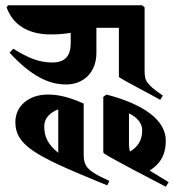

<svg xmlns="http://www.w3.org/2000/svg" viewBox="-20 -674 657 725"><path d="M351 12 385 26 393 9 359 -7C309 -33 296 -50 296 -89V-283C242 -307 201 -317 161 -317C89 -317 38 -274 38 -213C38 -126 112 -86 351 12ZM606 31 617 14 545 -30C582 -53 606 -86 606 -143C606 -220 524 -280 382 -317L370 -308V-100L372 -95C412 -69 549 1 606 31ZM229 -355C297 -355 344 -402 344 -474V-569H429V-383C465 -360 536 -325 585 -297L595 -313C532 -357 526 -367 526 -410V-646L517 -654H10L5 -646C28 -582 84 -544 171 -544C199 -544 224 -546 247 -550V-511C247 -462 225 -438 177 -438C129 -438 86 -455 30 -490L16 -475C96 -389 162 -355 229 -355ZM147 -197C147 -227 168 -249 200 -261V-97C160 -129 147 -159 147 -197ZM467 -131V-246C496 -232 517 -210 517 -182C517 -144 500 -119 471 -102C468 -111 467 -120 467 -131Z"/></svg>

Font: Nithya Ranjana DU
Style: Regular
Weight: 400
Designer: Designed by Tathagata Biswas and Noopur Datye with help from Ananda Maharjan, Callijatra
Foundry: Ek Type
Version: Version 1.000;Glyphs 3.2.3 (3260)